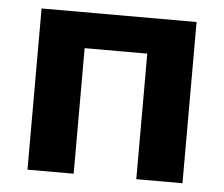

<svg xmlns="http://www.w3.org/2000/svg" viewBox="-43 -568 720 617"><g transform="rotate(5 317.0 -260.0)"><path d="M67 0H216V-405H418V0H567V-520H67Z"/></g></svg>

Font: Fixel Display Bold
Style: Bold
Weight: 700
Designer: AlfaBravo + MacPaw
Foundry: Kyrylo Tkachov, Marchela Mozhyna, Serhii Makarenko, Maria Weinstein, Zakhar Kryvoshyya
Version: Version 1.211